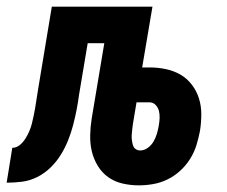

<svg xmlns="http://www.w3.org/2000/svg" viewBox="-64 -550 684 578"><path d="M354 8Q329 8 305 2.5Q281 -3 262 -16.5Q243 -30 230.5 -50.5Q218 -71 212.5 -94Q207 -117 207.5 -142.5Q208 -168 212 -193L250 -420H200L174 -265Q171 -242 166.5 -219Q162 -196 156 -173Q150 -150 141 -127.5Q132 -105 119 -84Q106 -63 88 -45.5Q70 -28 48 -17Q26 -6 2.5 -3Q-21 0 -44 0L-27 -105Q-15 -105 -5 -113Q5 -121 12 -132Q19 -143 24 -154.5Q29 -166 32 -178Q35 -190 37.5 -202Q40 -214 42 -226Q44 -240 46.5 -254.5Q49 -269 51 -283L92 -530H395L364 -347H386Q411 -347 435 -342Q459 -337 479 -325.5Q499 -314 513.5 -295Q528 -276 535 -253.5Q542 -231 542 -206Q542 -181 538 -156Q534 -135 527.5 -113.5Q521 -92 508.5 -72Q496 -52 478.5 -36Q461 -20 440.5 -10Q420 0 398 4Q376 8 354 8ZM358 -97Q370 -97 381 -105Q392 -113 398.5 -124.5Q405 -136 408.5 -148Q412 -160 414 -172Q416 -183 416.5 -194.5Q417 -206 414.5 -216Q412 -226 404.5 -234Q397 -242 386 -242H347L336 -176Q336 -176 336 -176Q336 -176 336 -176Q335 -168 334 -160Q333 -152 332.5 -144Q332 -136 333 -128.5Q334 -121 336 -113.5Q338 -106 344 -101.5Q350 -97 358 -97Z"/></svg>

Font: Iosevka Curly XBdEx
Style: Italic
Weight: 800
Width: 7
Italic angle: -9°
Monospace: yes
Designer: Belleve Invis
Foundry: Belleve Invis
Version: Version 11.1.0; ttfautohint (v1.8.3)